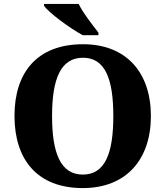

<svg xmlns="http://www.w3.org/2000/svg" viewBox="-20 -951 845 981"><path d="M403 -771H483V-784C454 -822 403 -886 382 -931H205V-921C230 -886 336 -807 403 -771ZM403 10C626 10 751 -137 751 -358C751 -580 626 -725 404 -725C169 -725 54 -580 54 -359C54 -137 169 10 403 10ZM403 -59C289 -59 246 -170 246 -358C246 -546 289 -656 404 -656C518 -656 559 -546 559 -358C559 -170 518 -59 403 -59Z"/></svg>

Font: Noto Serif Gurmukhi ExtraBold
Style: Regular
Weight: 800
Designer: Vaibhav Singh and the Monotype Design Team
Foundry: Monotype Imaging Inc.
Version: Version 2.004